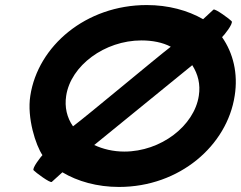

<svg xmlns="http://www.w3.org/2000/svg" viewBox="-20 -732 953 760"><path d="M100 -353C86 -265 122 -156 148 -118C142 -112 106 -66 113 -58C120 -50 179 -6 185 -12L227 -50C287 -14 365 8 451 8C691 8 879 -156 909 -353C923 -441 903 -522 859 -585C866 -591 904 -638 897 -648C891 -655 832 -699 825 -694L784 -656C723 -691 646 -712 561 -712C320 -712 130 -550 100 -353ZM242 -353C260 -472 394 -572 540 -572C583 -572 624 -564 656 -547C602 -506 323 -272 269 -232C245 -266 235 -308 242 -353ZM353 -158 741 -474C764 -438 774 -398 767 -353C749 -234 617 -132 472 -132C428 -132 387 -142 353 -158Z"/></svg>

Font: Ampere
Style: ExtIta
Weight: 400
Version: Version 1